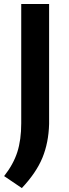

<svg xmlns="http://www.w3.org/2000/svg" viewBox="-26 -760 342 954"><path d="M-5.5 115Q40.5 56.5 60 -4.2Q79.5 -65 79.5 -147.5V-740H218V-144Q215.5 -51 184.8 23.8Q154 98.5 82.5 174.5Z"/></svg>

Font: Encode Sans Semi Expanded SmBd
Style: Regular
Weight: 600
Width: 6
Designer: Multiple Designers
Foundry: Impallari Type
Version: Version 2.000